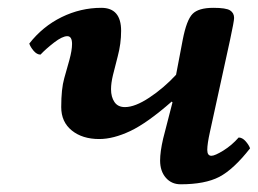

<svg xmlns="http://www.w3.org/2000/svg" viewBox="-20 -462 662 493"><path d="M398.9 -106 422.9 -199.2 420.9 -201.2Q357.9 -146 314.5 -125.5Q271 -105 234.9 -105Q191.4 -105 164.3 -127Q137.2 -148.9 137.2 -187Q137.2 -233.9 145 -261.2L158.2 -308.1Q165 -333 165 -349.1Q165 -369.1 152.8 -369.1Q140.1 -369.1 118.9 -352.8Q97.7 -336.4 84 -321.8Q74.7 -321.8 66.4 -331.5Q58.1 -341.3 55.2 -350.1Q89.4 -394 138.2 -418Q187 -441.9 240.2 -441.9Q291 -441.9 291 -382.8Q291 -349.6 282.2 -316.9L270 -269Q265.1 -248.5 265.1 -232.9Q265.1 -212.9 273.9 -200Q282.7 -187 300.8 -187Q326.7 -187 363.5 -211.4Q400.4 -235.8 432.1 -270L449.2 -359.9Q459 -410.6 474.4 -426.3Q489.7 -441.9 527.8 -441.9Q560.5 -441.9 570.8 -435.3Q581.1 -428.7 581.1 -416Q581.1 -407.7 570.8 -359.9L519 -123Q512.2 -92.3 512.2 -77.1Q512.2 -62 522.9 -62Q531.7 -62 553.5 -75.4Q575.2 -88.9 592.8 -108.9Q602.1 -108.9 610.6 -99.4Q619.1 -89.8 622.1 -81.1Q579.6 -26.9 543 -7.8Q506.3 11.2 443.8 11.2Q420.4 11.2 405.8 -5.6Q391.1 -22.5 391.1 -49.8Q391.1 -72.3 398.9 -106Z"/></svg>

Font: Common Serif
Style: Bold Italic
Weight: 700
Italic angle: -12°
Designer: Philipp H. Poll, Khaled Hosny
Foundry: Stefan Peev, Context Ltd.
Version: Version 1.026